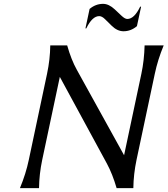

<svg xmlns="http://www.w3.org/2000/svg" viewBox="-20 -972 866 992"><path d="M83 0Q113.8 -74.2 128.9 -146.5L223.1 -590.8Q238.8 -664.6 239.7 -737.3H327.1Q348.1 -663.1 377 -611.3L621.1 -169.9L710.4 -590.8Q725.1 -659.7 727.1 -737.3H825.7Q794.9 -663.1 779.8 -590.8L685.5 -146.5Q669.9 -72.8 668.9 0H582.5Q561 -73.7 532.7 -126L289.1 -574.7L198.2 -146.5Q182.6 -72.8 181.6 0ZM442.9 -925.8Q474.1 -952.1 512.7 -952.1Q542.5 -952.1 573.2 -923.3L607.9 -890.6Q625.5 -874 637.7 -874Q673.8 -874 704.1 -937.5H709L687.5 -836.9Q656.2 -810.5 618.2 -810.5Q585.9 -810.5 556.6 -839.4L522.9 -872.6Q506.8 -888.7 492.7 -888.7Q456.5 -888.7 425.8 -825.2H421.4Z"/></svg>

Font: Classica
Style: Book Oblique
Weight: 400
Italic angle: -12°
Designer: Wojciech Kalinowski "wmk69" (wmk69@o2.pl)
Foundry: Wojciech Kalinowski "wmk69" (wmk69@o2.pl)
Version: Version 2.1.1; 2021-05-14